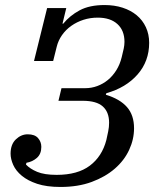

<svg xmlns="http://www.w3.org/2000/svg" viewBox="-20 -730 617 762"><path d="M220 12Q165 12 127.5 -0.5Q90 -13 66.5 -32.5Q43 -52 32.5 -75.5Q22 -99 22 -120Q22 -157 43 -177Q64 -197 90 -197Q118 -197 131 -182Q144 -167 144 -147Q144 -119 126.5 -103.5Q109 -88 85 -84L83 -77Q99 -60 127.5 -48Q156 -36 205 -36Q288 -36 336.5 -72.5Q385 -109 402 -174Q406 -192 409.5 -209Q413 -226 413 -243Q413 -285 388 -307.5Q363 -330 308 -330H212L224 -380H318Q343 -380 366 -388.5Q389 -397 408 -412.5Q427 -428 441.5 -451Q456 -474 463 -503Q468 -523 471 -537Q474 -551 474 -564Q474 -609 446 -634.5Q418 -660 368 -660Q338 -660 311.5 -651.5Q285 -643 263 -627.5Q241 -612 226 -590.5Q211 -569 205 -544L191 -488H115L167 -698H243L228 -636H231Q257 -668 296 -689Q335 -710 395 -710Q434 -710 466.5 -699.5Q499 -689 522.5 -669.5Q546 -650 559 -622Q572 -594 572 -560Q572 -487 526 -434.5Q480 -382 402 -360L400 -354Q456 -337 484 -305Q512 -273 512 -221Q512 -177 492.5 -135Q473 -93 435.5 -60.5Q398 -28 344 -8Q290 12 220 12Z"/></svg>

Font: IBM Plex Serif Text
Style: Italic
Weight: 450
Italic angle: -14°
Designer: Mike Abbink, Paul van der Laan, Pieter van Rosmalen
Foundry: Bold Monday
Version: Version 3.001